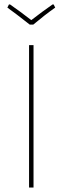

<svg xmlns="http://www.w3.org/2000/svg" viewBox="-20 -839 280 859"><path d="M220 -819 227 -805Q180 -772 129 -729H113Q47 -781 13 -805L20 -819H25Q71 -787 120 -749Q169 -787 215 -819ZM130 -637V0H110V-637Z"/></svg>

Font: Alegreya Sans SC Thin
Style: Regular
Weight: 100
Designer: Juan Pablo del Peral
Foundry: Huerta Tipografica
Version: Version 2.007